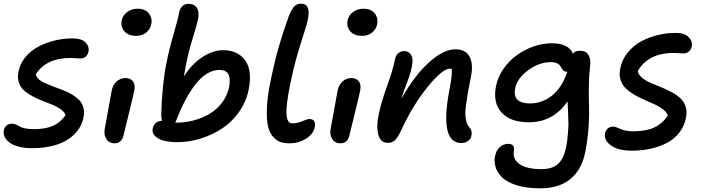

<svg xmlns="http://www.w3.org/2000/svg" viewBox="-22 -780 3875 1060"><path d="M155.8 38.1Q112.3 38.1 79.3 29.1Q46.4 20 28.6 5.6Q10.7 -8.8 3.2 -25.6Q-4.4 -42.5 -1 -60.1Q2 -76.7 13.9 -86.9Q25.9 -97.2 43.9 -97.2Q54.7 -97.2 65.7 -92.5Q76.7 -87.9 85.7 -82Q94.7 -76.2 115.7 -71.5Q136.7 -66.9 165 -66.9Q228 -66.9 269.5 -85Q311 -103 339.8 -144Q335 -160.6 316.2 -174.8Q297.4 -189 272 -199.7Q246.6 -210.4 217 -221.7Q187.5 -232.9 160.4 -247.1Q133.3 -261.2 112.5 -278.8Q91.8 -296.4 82.5 -323.2Q73.2 -350.1 80.1 -383.8Q88.4 -428.7 118.4 -464.8Q148.4 -501 191.2 -523.2Q233.9 -545.4 283.2 -557.1Q332.5 -568.8 382.8 -567.9Q428.2 -567.4 450 -545.7Q471.7 -523.9 466.8 -495.1Q462.9 -477.1 450.7 -467Q438.5 -457 419.9 -457Q413.6 -457 397.5 -458.5Q381.3 -460 367.2 -460Q233.9 -460 175.8 -370.1Q178.2 -355 192.6 -342Q207 -329.1 228 -320.3Q249 -311.5 274.7 -301.5Q300.3 -291.5 325.9 -282.2Q351.6 -272.9 374.8 -258.8Q397.9 -244.6 414.6 -228.3Q431.2 -211.9 438.2 -187Q445.3 -162.1 439 -131.8Q427.2 -74.7 385.3 -35.6Q343.3 3.4 284.9 20.8Q226.6 38.1 155.8 38.1Z M729 -582Q688 -582 665.5 -606.4Q643.1 -630.9 649.9 -667Q655.8 -696.3 680.4 -714.1Q705.1 -731.9 737.8 -731.9Q779.8 -731.9 800 -705.6Q820.3 -679.2 813 -646Q808.6 -621.1 786.6 -601.6Q764.6 -582 729 -582ZM610.8 11.2Q579.6 11.2 564.7 -13.2Q549.8 -37.6 556.6 -70.8Q568.8 -134.8 579.6 -196.3Q590.3 -257.8 594.7 -279.8Q600.6 -310.5 621.3 -329.8Q642.1 -349.1 671.9 -349.1Q697.8 -349.1 711.7 -331.3Q725.6 -313.5 719.7 -282.2Q715.3 -257.8 690.2 -156.7Q665 -55.7 660.6 -35.2Q650.9 11.2 610.8 11.2Z M956.5 4.9Q918.5 4.9 887.5 -2Q856.4 -8.8 836.2 -26.9Q815.9 -44.9 821.3 -71.8Q825.7 -91.8 840.1 -102.8Q854.5 -113.8 872.6 -112.8Q868.2 -127.4 868.2 -147Q869.6 -222.7 877.7 -300.8Q885.7 -378.9 896.5 -430.2Q912.1 -508.8 936.3 -591.3Q960.4 -673.8 966.3 -707Q969.2 -729.5 982.9 -744.1Q996.6 -758.8 1018.6 -758.8Q1050.3 -758.8 1064.9 -736.6Q1079.6 -714.4 1071.3 -672.9Q1065.9 -646.5 1042.5 -570.6Q1019 -494.6 1005.4 -424.8Q1003.9 -416.5 999.5 -393.6Q995.1 -370.6 993.2 -357.9Q1037.1 -427.2 1095.7 -465.1Q1154.3 -502.9 1208.5 -502.9Q1291 -502.9 1331.5 -446.8Q1372.1 -390.6 1350.6 -284.2Q1337.4 -218.3 1298.1 -162.6Q1258.8 -106.9 1204.6 -71Q1150.4 -35.2 1086.2 -15.1Q1022 4.9 956.5 4.9ZM951.2 -115.2Q946.3 -105.5 945.3 -104Q948.2 -103 953.6 -103Q1002 -103 1048.6 -115.5Q1095.2 -127.9 1135.5 -151.9Q1175.8 -175.8 1204.6 -214.4Q1233.4 -252.9 1243.2 -300.8Q1259.8 -394 1190.4 -394Q1122.1 -394 1061.5 -319.8Q1001 -245.6 951.2 -115.2Z M1578.1 11.2Q1549.8 11.2 1528.6 4.9Q1507.3 -1.5 1487.3 -22.7Q1467.3 -43.9 1458.3 -80.1Q1449.2 -116.2 1451.4 -179.9Q1453.6 -243.7 1471.2 -330.1Q1493.7 -440.4 1517.3 -522.2Q1541 -604 1573.2 -692.9Q1587.4 -729 1602.8 -744.4Q1618.2 -759.8 1639.2 -759.8Q1695.8 -759.8 1677.2 -670.9Q1671.9 -643.6 1655.5 -594.5Q1639.2 -545.4 1617.9 -471.7Q1596.7 -397.9 1579.1 -310.1Q1568.8 -259.3 1564 -221.4Q1559.1 -183.6 1559.3 -160.6Q1559.6 -137.7 1564 -123.5Q1568.4 -109.4 1575.2 -104.2Q1582 -99.1 1591.8 -99.1Q1620.1 -99.1 1647.2 -111.1Q1674.3 -123 1686 -123Q1705.1 -123 1712.4 -111.1Q1719.7 -99.1 1715.8 -78.1Q1708.5 -40 1667.7 -14.4Q1627 11.2 1578.1 11.2Z M1976.1 -582Q1935.1 -582 1912.6 -606.4Q1890.1 -630.9 1897 -667Q1902.8 -696.3 1927.5 -714.1Q1952.1 -731.9 1984.9 -731.9Q2026.9 -731.9 2047.1 -705.6Q2067.4 -679.2 2060.1 -646Q2055.7 -621.1 2033.7 -601.6Q2011.7 -582 1976.1 -582ZM1857.9 11.2Q1826.7 11.2 1811.8 -13.2Q1796.9 -37.6 1803.7 -70.8Q1815.9 -134.8 1826.7 -196.3Q1837.4 -257.8 1841.8 -279.8Q1847.7 -310.5 1868.4 -329.8Q1889.2 -349.1 1918.9 -349.1Q1944.8 -349.1 1958.7 -331.3Q1972.7 -313.5 1966.8 -282.2Q1962.4 -257.8 1937.3 -156.7Q1912.1 -55.7 1907.7 -35.2Q1897.9 11.2 1857.9 11.2Z M2524.4 9.8Q2465.3 9.8 2448 -62Q2430.7 -133.8 2459.5 -286.1Q2476.6 -374 2471.7 -399.9Q2468.8 -400.9 2461.4 -400.9Q2420.9 -400.9 2339.1 -300.5Q2257.3 -200.2 2193.4 -62Q2174.3 -20.5 2158.7 -5.9Q2143.1 8.8 2119.6 8.8Q2079.1 8.8 2066.7 -36.1Q2054.2 -81.1 2069.3 -150.9Q2083.5 -218.3 2115.5 -306.2Q2147.5 -394 2158.7 -453.1Q2163.1 -474.1 2177 -486.1Q2190.9 -498 2211.4 -498Q2233.9 -498 2247.3 -476.8Q2260.7 -455.6 2252.4 -417Q2247.6 -383.3 2224.6 -322.8Q2201.7 -262.2 2193.4 -233.9Q2268.1 -365.7 2347.7 -436.8Q2427.2 -507.8 2492.7 -507.8Q2548.8 -507.8 2570.6 -466.8Q2592.3 -425.8 2577.6 -354Q2566.9 -300.8 2561.3 -269Q2555.7 -237.3 2551 -202.6Q2546.4 -168 2547.1 -147.5Q2547.9 -127 2552.5 -108.9Q2557.1 -90.8 2567.4 -80.1Q2586.9 -58.6 2580.6 -30.8Q2577.6 -13.2 2562 -1.7Q2546.4 9.8 2524.4 9.8Z M2960.4 259.8Q2920.4 259.8 2886.2 254.9Q2852.1 250 2826.9 241.7Q2801.8 233.4 2781.2 221.9Q2760.7 210.4 2748 197Q2735.4 183.6 2725.8 168.7Q2716.3 153.8 2713.1 138.9Q2710 124 2708.7 109.1Q2707.5 94.2 2711.4 81.1Q2717.3 50.8 2737.1 32.5Q2756.8 14.2 2783.2 14.2Q2820.3 14.2 2815.4 50.8Q2806.2 97.7 2845.9 125.7Q2885.7 153.8 2967.3 153.8Q3028.3 153.8 3059.3 124.5Q3090.3 95.2 3103 35.2Q3110.4 -2 3113.3 -41.3Q3116.2 -80.6 3116.2 -99.1Q3116.2 -117.7 3114 -165Q3111.8 -212.4 3111.3 -220.2Q3032.2 -105 2897.5 -105Q2795.4 -105 2746.8 -159.2Q2698.2 -213.4 2716.3 -304.2Q2726.1 -354 2756.6 -398.4Q2787.1 -442.9 2829.1 -473.9Q2871.1 -504.9 2922.4 -522.9Q2973.6 -541 3024.4 -541Q3117.7 -541 3141.1 -483.9Q3152.3 -500 3181.2 -500Q3212.9 -500 3226.6 -476.8Q3240.2 -453.6 3236.3 -420.9Q3229.5 -363.8 3228.8 -301.3Q3228 -238.8 3230 -193.4Q3231.9 -147.9 3227.5 -80.1Q3223.1 -12.2 3209 60.1Q3189 158.7 3126 209.2Q3063 259.8 2960.4 259.8ZM2822.3 -293Q2813.5 -252.4 2833.7 -230.7Q2854 -209 2904.3 -209Q2971.2 -209 3025.6 -252.4Q3080.1 -295.9 3110.4 -383.8H3106.4Q3096.7 -383.8 3090.3 -389.2Q3084 -394.5 3079.6 -402.3Q3075.2 -410.2 3069.3 -418.2Q3063.5 -426.3 3051 -431.6Q3038.6 -437 3020 -437Q2954.6 -437 2893.8 -392.1Q2833 -347.2 2822.3 -293Z M3466.3 51.8Q3389.6 51.8 3350.3 22.5Q3311 -6.8 3318.4 -43.9Q3321.3 -59.6 3333.3 -70.3Q3345.2 -81.1 3362.3 -81.1Q3374.5 -81.1 3387.5 -74.7Q3400.4 -68.4 3421.4 -61.8Q3442.4 -55.2 3475.1 -55.2Q3543.5 -55.2 3587.4 -75Q3631.3 -94.7 3665 -141.1Q3659.7 -159.2 3640.4 -174.8Q3621.1 -190.4 3595.5 -202.4Q3569.8 -214.4 3539.8 -227.1Q3509.8 -239.7 3482.7 -255.4Q3455.6 -271 3434.6 -290.3Q3413.6 -309.6 3404.3 -338.1Q3395 -366.7 3402.3 -401.9Q3411.6 -449.7 3442.4 -488.5Q3473.1 -527.3 3516.6 -551Q3560.1 -574.7 3611.1 -586.9Q3662.1 -599.1 3714.4 -598.1Q3757.3 -597.7 3779.8 -575Q3802.2 -552.2 3797.4 -524.9Q3793.5 -506.3 3781 -495.6Q3768.6 -484.9 3750 -484.9Q3745.1 -484.9 3729 -486.3Q3712.9 -487.8 3699.2 -487.8Q3555.7 -487.8 3499 -387.2Q3502.4 -368.2 3520.8 -352.3Q3539.1 -336.4 3565.2 -324.7Q3591.3 -313 3621.6 -301Q3651.9 -289.1 3680.2 -274.4Q3708.5 -259.8 3730.5 -241.2Q3752.4 -222.7 3762.5 -194.1Q3772.5 -165.5 3765.1 -129.9Q3755.9 -83.5 3728.3 -47.9Q3700.7 -12.2 3659.7 9Q3618.7 30.3 3570.1 41Q3521.5 51.8 3466.3 51.8Z"/></svg>

Font: Shantell Sans Irregular
Style: Italic
Weight: 500
Italic angle: -11.31°
Designer: Stephen Nixon, Anya Danilova, Shantell Martin
Foundry: Arrow Type
Version: Version 1.006;[9816181b4]